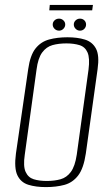

<svg xmlns="http://www.w3.org/2000/svg" viewBox="-20 -751 450 783"><path d="M167 12Q126 12 95.5 2.5Q65 -7 51 -36Q37 -65 45 -125L95 -469Q103 -526 125 -553.5Q147 -581 180.5 -590Q214 -599 255 -599Q296 -599 326.5 -589.5Q357 -580 371.5 -552.5Q386 -525 378 -469L330 -125Q321 -64 298.5 -35Q276 -6 242.5 3Q209 12 167 12ZM171 -13Q202 -13 227 -20Q252 -27 269 -50Q286 -73 293 -120L341 -467Q347 -514 337 -537Q327 -560 304 -567Q281 -574 251 -574Q219 -574 194 -567Q169 -560 152 -537Q135 -514 129 -467L81 -120Q74 -73 84.5 -50Q95 -27 117.5 -20Q140 -13 171 -13ZM221 -626Q210 -626 202.5 -633.5Q195 -641 195 -651Q195 -661 202.5 -668Q210 -675 221 -675Q231 -675 238.5 -668Q246 -661 246 -651Q246 -641 238.5 -633.5Q231 -626 221 -626ZM306 -626Q296 -626 288.5 -633.5Q281 -641 281 -651Q281 -661 288.5 -668Q296 -675 306 -675Q317 -675 324 -668Q331 -661 331 -651Q331 -641 324 -633.5Q317 -626 306 -626ZM181 -709 183 -731H359L356 -709Z"/></svg>

Font: Alumni Sans Thin ExtraLight
Style: Italic
Weight: 250
Italic angle: -8°
Version: Version 1.016